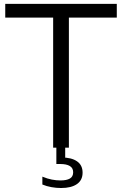

<svg xmlns="http://www.w3.org/2000/svg" viewBox="-20 -760 628 988"><path d="M253.5 0V-669.5H7V-740H581V-669.5H334.5V0ZM294.5 207.5Q269.5 207.5 244.5 203Q219.5 198.5 198 189.5V149Q224.5 160 247.2 164.2Q270 168.5 291.5 168.5Q322.5 168.5 339.5 158.8Q356.5 149 356.5 126.5Q356.5 104.5 339.2 94.2Q322 84 290.5 84H270V-10H315.5V68.5L299 50.5Q348 50.5 376.5 70.2Q405 90 405 128.5Q405 167 376 187.2Q347 207.5 294.5 207.5Z"/></svg>

Font: Encode Sans Condensed Thin
Style: Regular
Weight: 400
Version: Version 3.002